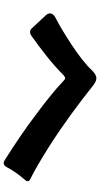

<svg xmlns="http://www.w3.org/2000/svg" viewBox="229 -888 542 1040"><g transform="rotate(90 500.0 -368.0)"><path d="M850 -121Q783 -163 718.5 -207Q654 -251 591 -299Q549 -330 503 -367Q457 -404 419 -440Q409 -450 403 -450Q396 -449 387 -441Q339 -393 284.5 -350Q230 -307 174 -267Q164 -260 154 -260Q141 -260 132 -271L64 -344Q50 -358 53 -372Q56 -386 73 -396Q103 -411 143 -435Q183 -459 224 -486Q265 -513 302 -542Q339 -571 363 -597Q386 -620 405 -619Q424 -618 450 -596Q473 -577 519 -542Q604 -477 690.5 -418Q777 -359 869 -305Q891 -292 910.5 -281.5Q930 -271 948 -262Q972 -252 954 -232Q934 -209 916.5 -184.5Q899 -160 885 -133Q877 -117 863 -117Q855 -117 850 -121Z"/></g></svg>

Font: Higure Gothic Black
Style: Regular
Weight: 900
Designer: Yoshimichi Ohira
Foundry: Positype
Version: Version 1.000